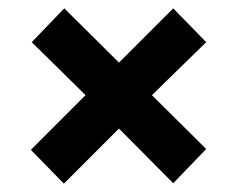

<svg xmlns="http://www.w3.org/2000/svg" viewBox="-20 -567 567 460"><path d="M134 -547 265 -417 395 -547 474 -466 344 -339 474 -210 395 -128 265 -259 133 -127 54 -208 185 -339 56 -466Z"/></svg>

Font: PT Sans
Style: Bold
Weight: 700
Version: Version 2.003W OFL; ttfautohint (v1.6)